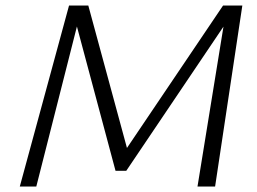

<svg xmlns="http://www.w3.org/2000/svg" viewBox="-20 -678 935 698"><path d="M698 0 800 -628 830 -637 439 -57H400L251 -614L260 -658H301L447 -120H428L791 -658H861L762 0ZM52 0 231 -658H279L112 0Z"/></svg>

Font: Ysabeau Infant Light
Style: Italic
Weight: 300
Italic angle: -12°
Designer: Christian Thalmann (Catharsis Fonts)
Version: Version 2.001;gftools[0.9.30]; featfreeze: ss01,ss02,lnum